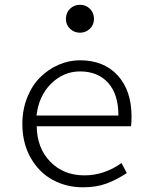

<svg xmlns="http://www.w3.org/2000/svg" viewBox="-20 -776 640 809"><path d="M257.8 -695.8Q257.8 -722.2 274.9 -739Q292 -755.9 316.9 -755.9Q341.8 -755.9 358.9 -739Q376 -722.2 376 -695.8Q376 -671.4 358.6 -654.8Q341.3 -638.2 316.9 -638.2Q292.5 -638.2 275.1 -654.8Q257.8 -671.4 257.8 -695.8ZM330.1 13.2Q259.3 13.2 201.7 -18.3Q144 -49.8 109.1 -111.3Q74.2 -172.9 74.2 -253.9Q74.2 -314 94.7 -365.2Q115.2 -416.5 149.2 -450.2Q183.1 -483.9 226.6 -502.9Q270 -522 316.9 -522Q417.5 -522 475.8 -458.3Q534.2 -394.5 534.2 -285.2Q534.2 -257.3 532.2 -244.1H134.8Q135.7 -152.3 191.7 -94.7Q247.6 -37.1 335.9 -37.1Q418.5 -37.1 492.2 -88.9L514.2 -46.9Q472.7 -19 429.4 -2.9Q386.2 13.2 330.1 13.2ZM133.8 -289.1H479Q479 -378.4 435.8 -426.8Q392.6 -475.1 316.9 -475.1Q248.5 -475.1 196 -424.1Q143.6 -373 133.8 -289.1Z"/></svg>

Font: Office Code Pro Light
Style: Regular
Weight: 300
Designer: Nathan Rutzky & Paul D. Hunt
Foundry: Adobe Systems Incorporated
Version: Version 1.004;PS 001.004;hotconv 1.0.70;makeotf.lib2.5.58329